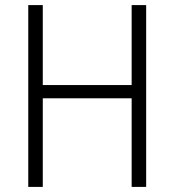

<svg xmlns="http://www.w3.org/2000/svg" viewBox="-20 -827 685 754"><path d="M554 -93H497V-441H148V-93H91V-807H148V-493H497V-807H554Z"/></svg>

Font: Noto Sans Telugu UI SemiCondensed Light
Style: Regular
Weight: 300
Width: 4
Designer: Jelle Bosma - Monotype Design Team
Foundry: Monotype Imaging Inc.
Version: Version 2.005; ttfautohint (v1.8.4.7-5d5b)